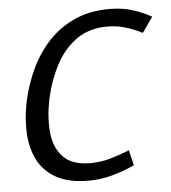

<svg xmlns="http://www.w3.org/2000/svg" viewBox="-50 -720 693 776"><g transform="rotate(-5 296.0 -332.0)"><path d="M292 -60Q333 -60 371.5 -71Q410 -82 451 -98L466 -36Q424 -17 377 -3.5Q330 10 278 10Q198 10 148 -18Q98 -46 73.5 -94Q49 -142 46 -203.5Q43 -265 57 -332Q72 -400 101 -461.5Q130 -523 175 -571Q220 -619 281.5 -646.5Q343 -674 423 -674Q475 -674 516.5 -660.5Q558 -647 592 -628L549 -566Q517 -582 482.5 -593Q448 -604 408 -604Q333 -604 281.5 -567Q230 -530 197.5 -468Q165 -406 149 -332Q134 -259 140 -197Q146 -135 182 -97.5Q218 -60 292 -60Z"/></g></svg>

Font: Epunda Sans
Style: Italic
Weight: 400
Italic angle: -12.0243°
Designer: Simon Atzbach
Foundry: typofactur
Version: Version 2.204; ttfautohint (v1.8.4.7-5d5b)